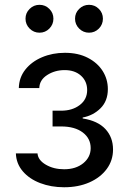

<svg xmlns="http://www.w3.org/2000/svg" viewBox="-20 -771 534 797"><path d="M246.1 6.3Q191.9 6.3 146.7 -11Q101.6 -28.3 74.5 -60.1Q47.4 -91.8 45.9 -134.3H135.7Q137.7 -106.4 170.2 -87.4Q202.6 -68.4 246.1 -68.4Q294.9 -68.4 325.7 -93.5Q356.4 -118.7 356.4 -156.2Q356.4 -196.3 323.5 -221.2Q290.5 -246.1 233.9 -246.1H198.2V-311.5H233.9Q280.3 -311.5 311 -335Q341.8 -358.4 341.8 -397Q341.8 -433.6 316.2 -456.8Q290.5 -480 248.5 -480Q207.5 -480 175.8 -459.5Q144 -439 143.1 -405.3H58.1Q59.1 -449.2 85.2 -482.2Q111.3 -515.1 154.5 -533.4Q197.8 -551.8 249.5 -551.8Q304.2 -551.8 344.2 -531.2Q384.3 -510.7 406 -476.6Q427.7 -442.4 427.7 -400.9Q427.7 -352.1 397.5 -321.8Q367.2 -291.5 323.2 -283.2V-279.3Q385.7 -269.5 417.5 -235.4Q449.2 -201.2 449.2 -150.4Q449.2 -105 423.1 -69.6Q397 -34.2 351.1 -13.9Q305.2 6.3 246.1 6.3ZM349.6 -635.3Q325.7 -635.3 308.6 -652.3Q291.5 -669.4 291.5 -693.4Q291.5 -717.3 308.6 -734.1Q325.7 -751 349.6 -751Q373.5 -751 390.4 -734.1Q407.2 -717.3 407.2 -693.4Q407.2 -669.4 390.4 -652.3Q373.5 -635.3 349.6 -635.3ZM144 -635.3Q120.1 -635.3 103 -652.3Q85.9 -669.4 85.9 -693.4Q85.9 -717.3 103 -734.1Q120.1 -751 144 -751Q168 -751 184.8 -734.1Q201.7 -717.3 201.7 -693.4Q201.7 -669.4 184.8 -652.3Q168 -635.3 144 -635.3Z"/></svg>

Font: Adwaita Sans
Style: Regular
Weight: 400
Designer: Rasmus Andersson
Foundry: rsms
Version: Version 4.001;git-9221beed3